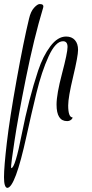

<svg xmlns="http://www.w3.org/2000/svg" viewBox="-51 -576 456 950"><path d="M276 -395.2Q304 -395.2 319.6 -377.6Q335.2 -360 335.2 -329.2Q335.2 -298.4 310.8 -196.4Q286.4 -94.4 286.4 -54.4Q286.4 4.8 308 4.8Q308 11.2 300 17.2Q292 23.2 280.8 23.2Q228.8 23.2 228.8 -58.4Q228.8 -109.6 256 -212.4Q283.2 -315.2 283.2 -343.6Q283.2 -372 260.8 -372Q224 -372 189.6 -297.2Q155.2 -222.4 129.2 -115.6Q103.2 -8.8 80 97.6Q24 353.6 -15.2 353.6Q-31.2 351.2 -31.2 300.8Q-31.2 250.4 -17.2 130.4Q-3.2 10.4 31.2 -180.8Q65.6 -372 92.8 -484Q100.8 -519.2 117.6 -537.6Q134.4 -556 145.6 -556Q168 -556 162.4 -537.6Q116.8 -386.4 77.2 -189.2Q37.6 8 20.8 120.8Q4 233.6 4 244.8Q4 256 4.8 256Q24 256 56.8 87.2Q91.2 -86.4 137.6 -226.4Q161.6 -298.4 198 -346.8Q234.4 -395.2 276 -395.2Z"/></svg>

Font: Euphoria Script
Style: Regular
Weight: 400
Designer: Sabrina Mariela Lopez
Foundry: Sabrina Mariela Lopez
Version: Version 1.002